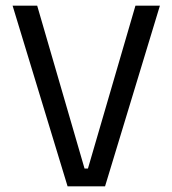

<svg xmlns="http://www.w3.org/2000/svg" viewBox="-20 -659 610 679"><path d="M219 0 24.5 -639H111.5L279 -63H291L459 -639H545.5L351.5 0Z"/></svg>

Font: Anek Telugu
Style: Regular
Weight: 400
Designer: Omkar Bhoir (Telugu), Yesha Goshar (Latin)
Foundry: Ek Type
Version: Version 1.003